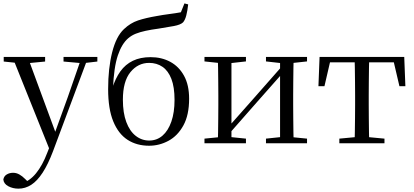

<svg xmlns="http://www.w3.org/2000/svg" viewBox="-30 -856 2475 1147"><path d="M80.4 271Q47 271 19.9 256.7Q-7.3 242.4 -10.1 216.7Q-6.5 196.1 10.3 186.2Q27.1 176.2 48.2 176.2Q68 176.2 85.7 186.3Q103.5 196.3 120.1 213.2L148.8 241.4L117.3 257.1L97.5 240.1Q146.9 226.4 185.4 179Q223.9 131.6 251.9 57.6L280.6 -15.2L285.2 -27.8L374.4 -274.3L458.3 -516H497.2L287.1 46.5Q257.2 125.6 224.8 175.3Q192.4 225.1 156.7 248Q121 271 80.4 271ZM271.7 51.4 44 -516H135.3L303.7 -59.3L309.7 -46.2ZM-7.8 -488.4V-516H239.5V-488.4L132.9 -478.1H91.1ZM349.5 -488.4V-516H551.6V-488.4L470.3 -478.9H455.3Z M860.7 14.6Q787 14.6 732.2 -20.7Q677.4 -56 646.7 -130.7Q616 -205.4 616 -323.6Q616 -448.4 640 -543.3Q663.9 -638.2 710.2 -681.9Q748.9 -718.7 794.7 -733.9Q840.6 -749.1 905.5 -760.1Q941.6 -766.9 980.3 -771.9Q1019 -776.9 1050.6 -782.7L1071.9 -835.6L1094.2 -829.8Q1089.9 -791 1082.9 -764.1Q1076 -737.2 1063.7 -722.5Q1048.4 -707.9 1008.8 -700.5Q969.2 -693.1 917.8 -685.1Q873 -679.1 839.6 -671.8Q806.1 -664.5 781.3 -654.7Q756.6 -644.9 736.7 -628.1Q697.8 -595.4 673.9 -524.7Q650.1 -454.1 644.9 -325.7L640.5 -327.7Q659.2 -387.9 689.1 -429.7Q719.1 -471.4 763.8 -493Q808.5 -514.6 869.8 -514.6Q935.2 -514.6 987.1 -486.7Q1039 -458.7 1069.4 -403.4Q1099.8 -348.1 1099.8 -266.3Q1099.8 -168.8 1065.6 -106.7Q1031.5 -44.6 976.7 -15Q921.9 14.6 860.7 14.6ZM861.3 -16.4Q906.9 -16.4 940.7 -45.6Q974.5 -74.7 993.6 -129.3Q1012.7 -183.9 1012.7 -259.1Q1012.7 -335.8 993.8 -384.7Q974.8 -433.6 940.6 -456.9Q906.3 -480.3 860.9 -480.3Q794.3 -480.3 749.2 -425.1Q704.1 -369.8 704.1 -260.3Q704.1 -181.7 724.5 -127.1Q744.9 -72.5 780.7 -44.5Q816.5 -16.4 861.3 -16.4Z M1191.5 0V-27.8L1299.7 -38.6H1334.3L1439.3 -27.8V0ZM1558.9 0V-27.8L1661.6 -38.6H1696L1804.2 -27.8V0ZM1271.1 0Q1272.3 -24.4 1272.8 -65.3Q1273.3 -106.3 1273.8 -150.3Q1274.3 -194.3 1274.3 -228.5V-288.3Q1274.3 -321.7 1273.8 -365.7Q1273.3 -409.7 1272.8 -450.7Q1272.3 -491.8 1271.1 -516H1352.7V0ZM1330.1 -46.9 1294.9 -65.8H1306.3L1483.2 -265.6L1664 -470.9L1697.7 -451H1686.4L1508.1 -249.4ZM1643.1 0V-516H1724.4Q1723.4 -491.8 1722.9 -450.7Q1722.4 -409.7 1721.9 -365.7Q1721.4 -321.7 1721.4 -288.3V-228.5Q1721.4 -194.3 1721.9 -150.3Q1722.4 -106.3 1722.9 -65.3Q1723.4 -24.4 1724.4 0ZM1191.5 -489.1V-516H1439.3V-489.1L1335.1 -477.4H1300.7ZM1558.9 -489.1V-516H1804.2V-489.1L1696.8 -477.4H1662.4Z M1872.3 -341.2 1879.1 -516H2384.9L2391.7 -341.2H2356.1L2315.8 -513.4L2358.2 -483.7H1905.7L1948.2 -513.4L1908.3 -341.2ZM1997.2 0V-27.8L2111.9 -38.6H2152.3L2266.8 -27.8V0ZM2088.2 0Q2089.2 -24.4 2089.8 -65.3Q2090.4 -106.3 2090.9 -150.3Q2091.4 -194.3 2091.4 -228.5V-288.3Q2091.4 -321.7 2090.9 -365.7Q2090.4 -409.7 2089.8 -450.7Q2089.2 -491.8 2088.2 -516H2175.8Q2174.8 -491.8 2174.3 -450.7Q2173.8 -409.7 2173.3 -365.7Q2172.8 -321.7 2172.8 -288.3V-228.5Q2172.8 -194.3 2173.3 -150.3Q2173.8 -106.3 2174.3 -65.3Q2174.8 -24.4 2175.8 0Z"/></svg>

Font: Early Summer Mincho VF
Style: Regular
Weight: 250
Designer: GuiWonder
Version: Version 1.002